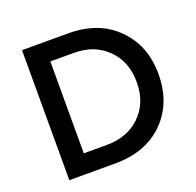

<svg xmlns="http://www.w3.org/2000/svg" viewBox="-109 -716 851 832"><g transform="rotate(-20 316.5 -300.0)"><path d="M594.7 -299.8Q594.7 -367.2 573.2 -421.9Q551.8 -475.6 509.8 -516.6Q467.8 -558.6 412.1 -579.1Q355.5 -599.6 286.1 -599.6Q215.8 -599.6 74.2 -599.6Q74.2 -562.5 74.2 -450.2Q74.2 -337.9 74.2 0Q127 0 286.1 0Q355.5 0 412.1 -20.5Q467.8 -41 509.8 -82Q551.8 -123 573.2 -177.7Q594.7 -232.4 594.7 -299.8ZM280.3 -511.7Q326.2 -511.7 365.2 -498Q403.3 -483.4 432.6 -455.1Q462.9 -426.8 478.5 -387.7Q494.1 -349.6 494.1 -299.8Q494.1 -251 478.5 -211.9Q462.9 -173.8 432.6 -144.5Q403.3 -116.2 365.2 -102.5Q326.2 -87.9 280.3 -87.9Q244.1 -87.9 172.9 -87.9Q172.9 -114.3 172.9 -194.3Q172.9 -273.4 172.9 -511.7Q200.2 -511.7 280.3 -511.7Z"/></g></svg>

Font: TextaAlt
Style: Bold
Weight: 400
Designer: Daniel Hernandez & Miguel Hernandez
Version: Version 1.005;com.myfonts.easy.latinotype.texta.alt-bold.wfk